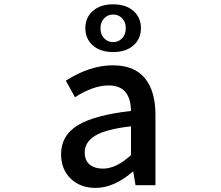

<svg xmlns="http://www.w3.org/2000/svg" viewBox="-20 -872 1040 904"><path d="M429.7 12.7Q358.4 12.7 313 -30.8Q267.6 -74.2 267.6 -146.5Q267.6 -234.4 346.2 -282.2Q424.8 -330.1 596.7 -349.6Q594.7 -469.7 492.2 -469.7Q418.9 -469.7 333 -414.1L290 -492.2Q403.3 -564.5 511.7 -564.5Q612.3 -564.5 662.1 -503.9Q711.9 -443.4 711.9 -331.1V0H618.2L607.4 -63.5H604.5Q516.6 12.7 429.7 12.7ZM464.8 -78.1Q527.3 -78.1 596.7 -141.6V-277.3Q478.5 -263.7 428.7 -233.4Q378.9 -203.1 378.9 -154.3Q378.9 -116.2 402.3 -97.2Q425.8 -78.1 464.8 -78.1ZM608.4 -658.2Q573.2 -627 512.7 -627Q452.1 -627 417 -658.2Q381.8 -689.5 381.8 -739.3Q381.8 -789.1 417 -820.3Q452.1 -851.6 512.7 -851.6Q573.2 -851.6 608.4 -820.3Q643.6 -789.1 643.6 -739.3Q643.6 -689.5 608.4 -658.2ZM572.3 -739.3Q572.3 -767.6 555.2 -785.6Q538.1 -803.7 512.7 -803.7Q487.3 -803.7 470.2 -785.6Q453.1 -767.6 453.1 -739.3Q453.1 -710 470.2 -691.9Q487.3 -673.8 512.7 -673.8Q538.1 -673.8 555.2 -691.9Q572.3 -710 572.3 -739.3Z"/></svg>

Font: Gen Shin Gothic Monospace Medium
Style: Regular
Weight: 500
Designer: [Source Han Sans]
Ryoko NISHIZUKA  (kana & ideographs); Paul D. Hunt (Latin, Greek & Cyrillic); Wenlong ZHANG  (bopomofo
Version: Version 1.002.20150607